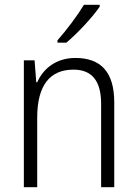

<svg xmlns="http://www.w3.org/2000/svg" viewBox="-20 -785 576 805"><path d="M398 -757V-765H332C305 -720 260 -660 221 -616V-606H258C305 -645 369 -714 398 -757ZM296 -542C215 -542 161 -497 136 -440H132L125 -532H80V0H136V-292C136 -427 189 -493 288 -493C364 -493 404 -448 404 -349V0H459V-356C459 -484 402 -542 296 -542Z"/></svg>

Font: Noto Sans SemiCondensed Light
Style: Regular
Weight: 300
Width: 4
Designer: Monotype Design Team
Foundry: Monotype Imaging Inc.
Version: Version 2.013